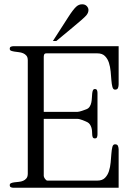

<svg xmlns="http://www.w3.org/2000/svg" viewBox="-20 -884 633 904"><path d="M245.1 -690.9H229L302.2 -804.7Q313.5 -822.3 322.3 -833.7Q331.1 -845.2 337.9 -851.6Q350.6 -863.8 366.7 -863.8Q380.9 -863.8 388.7 -855.2Q396.5 -846.7 396.5 -836.9Q396.5 -823.7 386.2 -811.5Q380.9 -805.2 364.3 -790.5Q347.7 -775.9 319.3 -752.4ZM538.6 0H43.9Q37.6 0 31.7 -2.2Q25.9 -4.4 25.9 -12.7Q25.9 -19 32.2 -21.7Q38.6 -24.4 47.9 -25.6Q57.1 -26.9 68.4 -27.8Q79.6 -28.8 88.9 -32.7Q98.1 -36.6 104.5 -44.4Q110.8 -52.2 110.8 -66.9V-600.1Q110.8 -614.3 104.5 -621.8Q98.1 -629.4 88.9 -633.3Q79.6 -637.2 68.4 -638.4Q57.1 -639.6 47.9 -641.1Q38.6 -642.6 32.2 -645Q25.9 -647.5 25.9 -654.3Q25.9 -662.1 31.7 -664.3Q37.6 -666.5 43.9 -666.5H538.6V-486.8Q538.6 -478 535.6 -470Q532.7 -461.9 521.5 -461.9Q512.7 -461.9 509.3 -474.6Q505.9 -487.3 504.4 -506.3Q502.9 -525.4 501 -547.4Q499 -569.3 492.9 -588.4Q486.8 -607.4 474.1 -620.1Q461.4 -632.8 438.5 -632.8H198.2Q192.9 -632.8 190.4 -630.6Q188 -628.4 187 -624.8Q186 -621.1 186 -616.9Q186 -612.8 186 -608.4V-357.4H345.7Q349.1 -357.4 354.7 -358.9Q360.4 -360.4 366.5 -362.3Q372.6 -364.3 378.2 -366.5Q383.8 -368.7 386.7 -369.6Q397 -373.5 402.3 -382.1Q407.7 -390.6 409.9 -401.1Q412.1 -411.6 412.6 -423.1Q413.1 -434.6 414.1 -443.8Q415 -453.1 417.7 -459Q420.4 -464.8 426.8 -464.8Q434.6 -464.8 436.8 -459Q439 -453.1 439 -446.8V-251.5Q439 -245.1 437 -238.8Q435.1 -232.4 426.8 -232.4Q418.5 -232.4 416.3 -238.8Q414.1 -245.1 414.1 -251.5Q414.1 -258.8 413.3 -267.3Q412.6 -275.9 410.2 -283.7Q407.7 -291.5 403.3 -298.1Q398.9 -304.7 391.6 -308.6Q387.7 -310.5 381.6 -313.2Q375.5 -315.9 368.9 -318.4Q362.3 -320.8 356.2 -322.5Q350.1 -324.2 345.7 -324.2H186V-55.7Q186 -53.2 187.5 -49.6Q189 -45.9 191.7 -42.2Q194.3 -38.6 197.3 -36.1Q200.2 -33.7 203.1 -33.7H438.5Q461.4 -33.7 474.1 -46.4Q486.8 -59.1 492.9 -78.1Q499 -97.2 501 -119.1Q502.9 -141.1 504.4 -160.2Q505.9 -179.2 509 -191.9Q512.2 -204.6 521.5 -204.6Q532.7 -204.6 535.6 -196.5Q538.6 -188.5 538.6 -179.7Z"/></svg>

Font: Atsinvsda
Style: Regular
Weight: 400
Designer: Al Webster
Foundry: Al Webster and Michael Everson
Version: Version 2.000